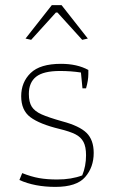

<svg xmlns="http://www.w3.org/2000/svg" viewBox="-20 -722 444 752"><path d="M80 -571 183 -702H221L324 -571L302 -566L205 -673H199L102 -566ZM56 -17 67 -44Q102 -30 133 -24.5Q164 -19 204 -19Q260 -19 302 -35Q317 -71 317 -114Q317 -147 307 -166Q297 -185 275.5 -196Q254 -207 213 -217Q135 -236 99 -263Q63 -290 63 -345Q63 -400 100 -436Q137 -472 219 -472Q282 -472 326 -448V-432Q326 -407 317 -376H303L297 -438Q258 -444 215 -444Q150 -444 121.5 -421.5Q93 -399 93 -354Q93 -322 104.5 -304Q116 -286 143 -274Q170 -262 223 -247Q291 -229 319 -201.5Q347 -174 347 -123Q347 -67 313.5 -28.5Q280 10 197 10Q116 10 56 -17Z"/></svg>

Font: Athiti ExtraLight
Style: Regular
Weight: 250
Version: Version 1.032